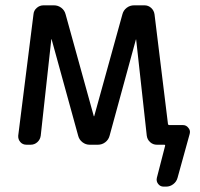

<svg xmlns="http://www.w3.org/2000/svg" viewBox="-20 -567 754 725"><path d="M334 -128.9Q334 -127.9 335 -127.9Q335.9 -127.9 335.9 -128.9L442.4 -513.7Q446.3 -528.3 458.5 -537.6Q470.7 -546.9 486.3 -546.9H525.4Q540 -546.9 550.8 -537.1Q561.5 -527.3 563.5 -512.7L614.3 -98.6Q615.2 -94.7 620.1 -94.7H670.9Q683.6 -94.7 691.4 -84Q697.3 -77.1 697.3 -68.4Q697.3 -65.4 696.3 -61.5L650.4 104.5Q646.5 119.1 634.3 128.4Q622.1 137.7 607.4 137.7H597.7Q585 137.7 577.1 127.4Q569.3 117.2 572.3 104.5L603.5 -16.6Q604.5 -20.5 599.6 -20.5H572.3Q557.6 -20.5 546.9 -30.3Q536.1 -40 534.2 -54.7L494.1 -418Q493.2 -418 493.2 -418L393.6 -53.7Q389.6 -39.1 377.4 -29.8Q365.2 -20.5 349.6 -20.5H318.4Q303.7 -20.5 291.5 -29.8Q279.3 -39.1 275.4 -53.7L174.8 -418.9Q174.8 -418.9 173.8 -418.9L133.8 -54.7Q131.8 -40 121.1 -30.3Q110.4 -20.5 95.7 -20.5H80.1Q65.4 -20.5 56.6 -30.8Q47.9 -41 48.8 -54.7L106.4 -512.7Q107.4 -527.3 118.7 -537.1Q129.9 -546.9 144.5 -546.9H183.6Q199.2 -546.9 211.4 -537.6Q223.6 -528.3 227.5 -513.7Z"/></svg>

Font: Gen Jyuu GothicL Regular
Style: Regular
Weight: 400
Designer: [Source Han Sans]
Ryoko NISHIZUKA  (kana & ideographs); Paul D. Hunt (Latin, Greek & Cyrillic); Wenlong ZHANG  (bopomofo
Version: Version 1.002.20150607